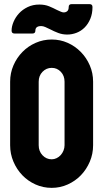

<svg xmlns="http://www.w3.org/2000/svg" viewBox="-20 -898 498 928"><path d="M230 -128Q242 -128 253.5 -133.5Q265 -139 273.5 -148.5Q282 -158 287 -170.5Q292 -183 292 -196V-503Q292 -532 274 -551Q256 -570 230 -570Q204 -570 185.5 -551Q167 -532 167 -503V-196Q167 -167 185.5 -147.5Q204 -128 230 -128ZM230 10Q188 10 151.5 -6.5Q115 -23 88 -51Q61 -79 45 -116.5Q29 -154 29 -196V-503Q29 -545 45 -582Q61 -619 88.5 -647Q116 -675 152.5 -691Q189 -707 230 -707Q271 -707 307 -691Q343 -675 370.5 -647Q398 -619 414 -582Q430 -545 430 -503V-196Q430 -154 414 -116.5Q398 -79 371 -51Q344 -23 307.5 -6.5Q271 10 230 10ZM305 -731Q282 -731 262 -738.5Q242 -746 221 -757Q209 -763 198.5 -767.5Q188 -772 179 -772Q151 -772 151 -750Q151 -736 137 -736H50Q36 -736 36 -750Q36 -770 45.5 -792.5Q55 -815 72 -833.5Q89 -852 114 -864Q139 -876 170 -876Q197 -876 217.5 -867.5Q238 -859 255 -850Q266 -845 274 -841.5Q282 -838 288 -838Q298 -838 305 -844Q312 -850 312 -864Q312 -878 326 -878H413Q427 -878 427 -864Q427 -832 416.5 -807Q406 -782 389 -765Q372 -748 350 -739.5Q328 -731 305 -731Z"/></svg>

Font: AL Dynamic
Style: Bold
Weight: 700
Version: Version 1.000; ttfautohint (v1.8.2) -l 8 -r 50 -G 200 -x 14 